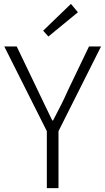

<svg xmlns="http://www.w3.org/2000/svg" viewBox="-20 -968 542 988"><path d="M221 0H281V-293L500 -729H438L331 -506C308 -453 281 -402 253 -348H249C222 -402 199 -453 173 -506L66 -729H2L221 -293ZM229 -780 381 -905 345 -948 202 -810Z"/></svg>

Font: Noto Sans JP Light
Style: Regular
Weight: 300
Designer: Ryoko NISHIZUKA (kana & ideographs); Paul D. Hunt (Latin, Greek & Cyrillic); Wenlong ZHANG (bopomofo); Sandoll Communica
Foundry: Adobe Systems Incorporated
Version: Version 1.004;PS 1.004;hotconv 1.0.82;makeotf.lib2.5.63406